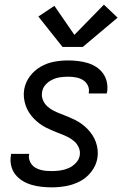

<svg xmlns="http://www.w3.org/2000/svg" viewBox="-20 -798 540 826"><path d="M203 8Q180 8 158 5.5Q136 3 115.5 -3Q95 -9 77 -20Q59 -31 46 -47.5Q33 -64 28 -85.5Q23 -107 27 -129Q27 -131 27.5 -133Q28 -135 28 -136H106Q106 -136 105.5 -135Q105 -134 105 -133Q103 -121 106.5 -109.5Q110 -98 117 -89.5Q124 -81 134 -75.5Q144 -70 155.5 -67Q167 -64 178.5 -63Q190 -62 203 -62Q220 -62 238.5 -64.5Q257 -67 274.5 -74.5Q292 -82 306 -96.5Q320 -111 323 -129Q326 -147 319 -163Q312 -179 299.5 -190Q287 -201 272 -208.5Q257 -216 241 -222Q225 -228 209.5 -234.5Q194 -241 179 -248.5Q164 -256 150.5 -266Q137 -276 125.5 -288Q114 -300 105 -314Q96 -328 90.5 -344Q85 -360 83 -377.5Q81 -395 84 -413Q89 -443 108 -469Q127 -495 155 -511Q183 -527 213 -532.5Q243 -538 273 -538Q294 -538 315.5 -535.5Q337 -533 357 -527Q377 -521 394 -510Q411 -499 423 -482.5Q435 -466 439.5 -445.5Q444 -425 441 -403Q440 -401 440 -399.5Q440 -398 439 -396H362Q362 -397 362 -398Q362 -399 362 -400Q365 -416 357.5 -431Q350 -446 336.5 -454Q323 -462 306.5 -465Q290 -468 273 -468Q256 -468 238.5 -465.5Q221 -463 204.5 -455Q188 -447 175.5 -433Q163 -419 161 -401Q158 -384 164.5 -368Q171 -352 183.5 -340.5Q196 -329 211 -321.5Q226 -314 242 -308Q258 -302 273.5 -295.5Q289 -289 304 -281.5Q319 -274 332.5 -264Q346 -254 357.5 -242Q369 -230 378 -216Q387 -202 392.5 -186.5Q398 -171 400 -153.5Q402 -136 399 -118Q394 -87 373.5 -60Q353 -33 324 -18Q295 -3 264 2.5Q233 8 203 8ZM249 -596 145 -727 214 -773 300 -648 427 -778 486 -722 336 -596Z"/></svg>

Font: Iosevka Curly Oblique
Style: Regular
Weight: 400
Italic angle: -9°
Monospace: yes
Designer: Belleve Invis
Foundry: Belleve Invis
Version: Version 11.1.0; ttfautohint (v1.8.3)